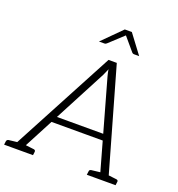

<svg xmlns="http://www.w3.org/2000/svg" viewBox="-175 -1049 1093 1180"><g transform="rotate(20 371.0 -459.5)"><path d="M32 0 409 -709H463L665 0H623Q616 0 611.5 -4Q607 -8 606 -14L438 -611Q436 -620 433 -631.5Q430 -643 429 -655Q424 -643 418.5 -631Q413 -619 409 -610L96 -14Q93 -9 87.5 -4.5Q82 0 74 0ZM72 0 76 -37H109L105 0ZM198 -231 217 -271H548L558 -231ZM593 0 597 -37H630L626 0ZM-16 0 -13 -23Q-12 -29 -8.5 -32Q-5 -35 0 -36L77 -45L78 0ZM79 0 90 -45 165 -36Q171 -35 173.5 -32Q176 -29 176 -23L173 0ZM525 0 528 -23Q528 -29 531.5 -32Q535 -35 540 -36L617 -45L618 0ZM620 0 631 -45 706 -36Q711 -35 714 -32Q717 -29 716 -23L713 0ZM315 -795 439 -919H485L578 -795H544Q536 -795 531 -801L458 -887L365 -801Q363 -799 359 -797Q355 -795 351 -795Z"/></g></svg>

Font: Aleo Light
Style: Italic
Weight: 300
Italic angle: -7°
Designer: Alessio Laiso
Foundry: Alessio Laiso
Version: Version 2.001;gftools[0.9.29]